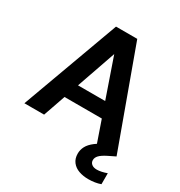

<svg xmlns="http://www.w3.org/2000/svg" viewBox="-208 -843 1123 1198"><g transform="rotate(30 354.0 -244.5)"><path d="M22 0 278 -700H431L686 0H543L354 -546L164 0ZM135 -159 171 -264H527L562 -159ZM603 211Q566 211 535 200Q504 189 485.5 165Q467 141 467 105Q467 78 480 53Q493 28 524.5 4Q556 -20 611 -43L656 -63L686 0L635 25Q599 43 584 59Q569 75 569 93Q569 111 582.5 122Q596 133 620 133Q635 133 653.5 129Q672 125 691 118V197Q672 204 649.5 207.5Q627 211 603 211Z"/></g></svg>

Font: DM Sans 17pt
Style: Bold
Weight: 700
Version: Version 4.004;gftools[0.9.30]